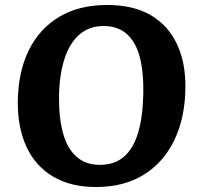

<svg xmlns="http://www.w3.org/2000/svg" viewBox="-20 -736 802 771"><path d="M51.5 -328Q53 -447.5 95.7 -534.3Q138.5 -621 218 -668.5Q297.5 -716 410.5 -716Q515 -716 585 -675.3Q655 -634.5 690.5 -559.3Q726 -484 724.5 -382Q723 -262.5 680 -173.2Q637 -84 557.5 -34.5Q478 15 365.5 15Q263.5 15 192.7 -27.2Q122 -69.5 86.2 -146.7Q50.5 -224 51.5 -328ZM217 -349Q216 -264 232.8 -202.3Q249.5 -140.5 286.5 -107.3Q323.5 -74 380.5 -74Q441 -74 479 -107.8Q517 -141.5 535.5 -206Q554 -270.5 555.5 -362.5Q557 -447 541.2 -507Q525.5 -567 489.5 -599.2Q453.5 -631.5 395.5 -631.5Q339 -631.5 299.5 -597.7Q260 -564 239.3 -500.7Q218.5 -437.5 217 -349Z"/></svg>

Font: Literata
Style: Italic
Weight: 400
Italic angle: -2°
Designer: Latin by Veronika Burian and Jose Scaglione. Greek by Irene Vlachou. Cyrillic by Vera Evstafieva
Foundry: TypeTogether
Version: Version 3.103;gftools[0.9.29]